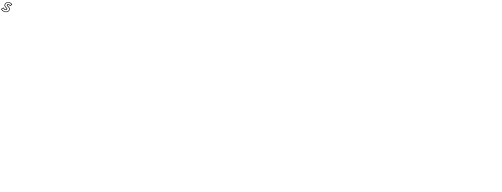

<svg xmlns="http://www.w3.org/2000/svg" viewBox="1164 -8489 42265 16154"><g transform="rotate(20 22297.0 -412.5)"><path d="M497.4 -815C602.9 -815 680.9 -773.3 712 -753.2L643.2 -647.4C613.7 -665.4 558.3 -694 493 -694C421.6 -694 364.7 -657.3 355.7 -595C345.4 -523.2 441.1 -489.9 522.5 -453C606.5 -415.1 684.3 -342.2 671.2 -251C645.4 -72.5 505.4 -10 350.4 -10C208.5 -10 118.7 -72.3 85.9 -99.8L171 -214.9C205 -187.2 276.3 -134 354.3 -134C391.1 -134 498.7 -136.8 513.6 -240C525.8 -324.9 418.9 -354 336.5 -398.4C249.6 -444.7 210.1 -514.3 220.7 -588C240.5 -725.3 375.2 -815 497.4 -815ZM504.7 -865C360.9 -865 195.3 -758.7 170.7 -588C156.6 -489.7 210.9 -405.3 307.8 -353.6C407.4 -300 468.6 -275.1 463.6 -240C456.3 -189.2 406.7 -184 361.5 -184C283.2 -184 188.2 -271.1 188.2 -271.1C170.4 -288.2 154.4 -271.2 149.7 -264.8L32.9 -106.8C25.8 -97.1 25.4 -83.7 32.9 -75.7C34.7 -73.8 140.6 40 343.2 40C510.3 40 690.1 -35.5 721.2 -251C739.2 -375.8 637.5 -458.9 548.7 -499C453.6 -542.1 402.8 -574.8 405.7 -595C409.7 -622.7 429.2 -644 485.8 -644C559.7 -644 630.4 -591.9 631 -591.5C647.8 -578.5 663.1 -591.8 668.9 -600.7L766.5 -750.7C773 -760.7 772.5 -774.8 763.5 -782.2C761.8 -783.5 663.2 -865 504.7 -865Z"/></g></svg>

Font: Hussar Ekologiczny
Style: Regular
Weight: 400
Foundry: Cannot Into Space Fonts
Version: Version 0.97